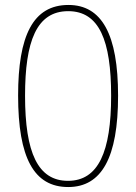

<svg xmlns="http://www.w3.org/2000/svg" viewBox="-20 -744 550 774"><path d="M255 10C390 10 456 -109 456 -358C456 -606 390 -724 256 -724C113 -724 53 -600 53 -359C53 -107 117 10 255 10ZM254 -15C133 -15 81 -128 81 -358C81 -577 127 -699 255 -699C380 -699 428 -581 428 -358C428 -133 377 -15 254 -15Z"/></svg>

Font: Noto Serif Sinhala SemiCondensed Thin
Style: Regular
Weight: 100
Width: 4
Designer: Jelle Bosma - Monotype Design Team
Foundry: Monotype Imaging Inc.
Version: Version 2.007